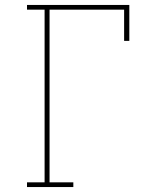

<svg xmlns="http://www.w3.org/2000/svg" viewBox="-20 -755 640 775"><path d="M89 0V-19H160V-716H89V-735H502V-590H481V-716H180V-19H276V0Z"/></svg>

Font: Iosevka Slab Thin Extended
Style: Regular
Weight: 100
Width: 7
Monospace: yes
Designer: Belleve Invis
Foundry: Belleve Invis
Version: Version 11.1.1; ttfautohint (v1.8.3)